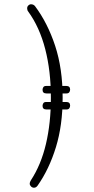

<svg xmlns="http://www.w3.org/2000/svg" viewBox="-20 -728 440 898"><path d="M124 116Q172 43 195 -55Q218 -153 218 -271Q218 -396 191.5 -498.5Q165 -601 112 -674Q107 -680 107 -689Q107 -697 112.5 -702.5Q118 -708 125 -708Q137 -708 144 -699Q203 -620 238 -513.5Q273 -407 273 -271Q273 -142 241.5 -39.5Q210 63 156 140Q149 150 139 150Q131 150 125 144Q119 138 119 131Q119 124 124 116ZM197 -216Q179 -216 179 -233Q179 -239 182.5 -245Q186 -251 196 -251H290Q308 -251 308 -234Q308 -227 304 -221.5Q300 -216 291 -216ZM197 -291Q179 -291 179 -308Q179 -314 182.5 -320Q186 -326 196 -326H290Q308 -326 308 -309Q308 -302 304 -296.5Q300 -291 291 -291Z"/></svg>

Font: Agu Display
Style: Regular
Weight: 400
Designer: Oluwaseun Badejo
Version: Version 1.103